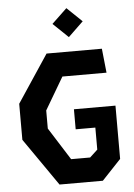

<svg xmlns="http://www.w3.org/2000/svg" viewBox="-63 -1018 746 1065"><g transform="rotate(-5 310.0 -485.5)"><path d="M40.8 -265V-465.8L216.2 -730H524.2L538.3 -595.4H292.6L186.8 -415.8V-315L300.9 -134.6H406.7L450 -174.7V-337.4L484.8 -297.4H340.5V-409H571.8V-112.4L465.8 0H224.6ZM263.2 -890.9 347.5 -971.3 431.4 -890.9 347.5 -810.1Z"/></g></svg>

Font: Monaspace Krypton Var ExLight
Style: Regular
Weight: 200
Designer: Riley Cran and the Lettermatic Team
Version: Version 1.200 (Monaspace Krypton Var)